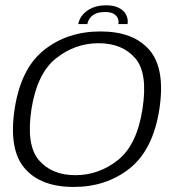

<svg xmlns="http://www.w3.org/2000/svg" viewBox="-20 -718 702 742"><path d="M264.5 4.5Q391 4.5 481.2 -67.2Q571.5 -139 596 -296.5Q619.5 -453 557.5 -524.8Q495.5 -596.5 368.5 -596.5Q241 -596.5 150.8 -525.2Q60.5 -454 36.5 -296.5Q13 -140.5 75 -68Q137 4.5 264.5 4.5ZM271 -41Q180.5 -41 130.5 -98.8Q80.5 -156.5 101.5 -296Q123.5 -435 197 -493Q270.5 -551 361 -551Q452 -551 502.2 -493.5Q552.5 -436 530.5 -296Q509 -157.5 435.5 -99.2Q362 -41 271 -41ZM391 -697.5Q359 -697.5 336.2 -687.5Q313.5 -677.5 299.5 -660.8Q285.5 -644 282.5 -625H317.5Q320 -637 327.2 -647.5Q334.5 -658 348.8 -664.8Q363 -671.5 386 -671.5Q407.5 -671.5 419.2 -664.8Q431 -658 435.2 -647.5Q439.5 -637 437.5 -625H473Q476 -644 467.5 -660.8Q459 -677.5 439.5 -687.5Q420 -697.5 391 -697.5Z"/></svg>

Font: Anybody SemiExpanded Light
Style: Italic
Weight: 300
Width: 6
Italic angle: -10°
Version: Version 1.113;gftools[0.9.25]